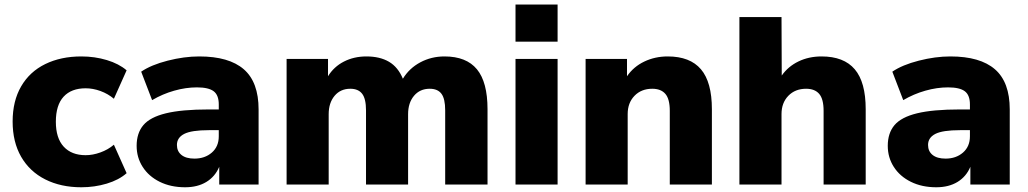

<svg xmlns="http://www.w3.org/2000/svg" viewBox="-20 -792 4411 824"><path d="M34.2 -270.5Q34.2 -358.4 70.8 -421.4Q107.4 -484.4 174.3 -517.1Q241.2 -549.8 329.1 -549.8Q386.7 -549.8 438.5 -534.2Q490.2 -518.6 523.4 -490.2L468.8 -368.2Q443.4 -389.6 411.1 -401.4Q378.9 -413.1 347.7 -413.1Q286.1 -413.1 252.9 -377Q219.7 -340.8 219.7 -269.5Q219.7 -199.2 253.4 -162.6Q287.1 -126 347.7 -126Q377.9 -126 410.6 -137.7Q443.4 -149.4 468.8 -170.9L523.4 -48.8Q490.2 -19.5 438 -3.9Q385.7 11.7 329.1 11.7Q241.2 11.7 174.3 -22Q107.4 -55.7 70.8 -119.1Q34.2 -182.6 34.2 -270.5Z M566.4 -166Q566.4 -220.7 595.2 -254.9Q624 -289.1 691.9 -305.7Q759.8 -322.3 876 -322.3H918.9V-343.8Q918.9 -383.8 897 -400.4Q875 -417 825.2 -417Q777.3 -417 727.5 -402.8Q677.7 -388.7 632.8 -362.3L585.9 -484.4Q628.9 -513.7 699.7 -531.7Q770.5 -549.8 835 -549.8Q962.9 -549.8 1026.4 -494.6Q1089.8 -439.5 1089.8 -322.3V0H920.9V-76.2Q903.3 -34.2 865.7 -11.2Q828.1 11.7 774.4 11.7Q712.9 11.7 665.5 -11.7Q618.2 -35.2 592.3 -75.7Q566.4 -116.2 566.4 -166ZM814.5 -111.3Q859.4 -111.3 889.2 -137.2Q918.9 -163.1 918.9 -207V-233.4H877Q801.8 -233.4 770.5 -217.3Q739.3 -201.2 739.3 -169.9Q739.3 -142.6 758.8 -127Q778.3 -111.3 814.5 -111.3Z M1210 -539.1H1387.7V-464.8Q1413.1 -505.9 1456.1 -527.8Q1499 -549.8 1552.7 -549.8Q1610.4 -549.8 1649.4 -526.9Q1688.5 -503.9 1709 -454.1Q1736.3 -499 1783.7 -524.4Q1831.1 -549.8 1887.7 -549.8Q1981.4 -549.8 2026.9 -494.6Q2072.3 -439.5 2072.3 -323.2V0H1890.6V-318.4Q1890.6 -368.2 1874.5 -389.6Q1858.4 -411.1 1824.2 -411.1Q1782.2 -411.1 1756.8 -380.9Q1731.4 -350.6 1731.4 -301.8V0H1550.8V-318.4Q1550.8 -368.2 1534.2 -389.6Q1517.6 -411.1 1483.4 -411.1Q1441.4 -411.1 1416 -380.9Q1390.6 -350.6 1390.6 -301.8V0H1210Z M2192.4 -772.5H2373V-613.3H2192.4ZM2192.4 -539.1H2373V0H2192.4Z M2493.2 -539.1H2670.9V-464.8Q2699.2 -505.9 2745.1 -527.8Q2791 -549.8 2845.7 -549.8Q2941.4 -549.8 2988.3 -494.6Q3035.2 -439.5 3035.2 -323.2V0H2854.5V-316.4Q2854.5 -367.2 2835.4 -389.2Q2816.4 -411.1 2779.3 -411.1Q2732.4 -411.1 2703.1 -380.9Q2673.8 -350.6 2673.8 -302.7V0H2493.2Z M3153.3 -718.8H3334L3335 -467.8Q3362.3 -506.8 3406.7 -528.3Q3451.2 -549.8 3505.9 -549.8Q3601.6 -549.8 3648.4 -494.6Q3695.3 -439.5 3695.3 -323.2V0H3514.6V-316.4Q3514.6 -367.2 3495.6 -389.2Q3476.6 -411.1 3439.5 -411.1Q3392.6 -411.1 3363.3 -380.9Q3334 -350.6 3334 -302.7V0H3153.3Z M3790 -166Q3790 -220.7 3818.8 -254.9Q3847.7 -289.1 3915.5 -305.7Q3983.4 -322.3 4099.6 -322.3H4142.6V-343.8Q4142.6 -383.8 4120.6 -400.4Q4098.6 -417 4048.8 -417Q4001 -417 3951.2 -402.8Q3901.4 -388.7 3856.4 -362.3L3809.6 -484.4Q3852.5 -513.7 3923.3 -531.7Q3994.1 -549.8 4058.6 -549.8Q4186.5 -549.8 4250 -494.6Q4313.5 -439.5 4313.5 -322.3V0H4144.5V-76.2Q4127 -34.2 4089.4 -11.2Q4051.8 11.7 3998 11.7Q3936.5 11.7 3889.2 -11.7Q3841.8 -35.2 3815.9 -75.7Q3790 -116.2 3790 -166ZM4038.1 -111.3Q4083 -111.3 4112.8 -137.2Q4142.6 -163.1 4142.6 -207V-233.4H4100.6Q4025.4 -233.4 3994.1 -217.3Q3962.9 -201.2 3962.9 -169.9Q3962.9 -142.6 3982.4 -127Q4002 -111.3 4038.1 -111.3Z"/></svg>

Font: Min Sans Black
Style: Regular
Weight: 900
Designer: Jinseong-Kim, NotoSansCJK, Nunito
Foundry: Jinseong-Kim
Version: Version 1.000